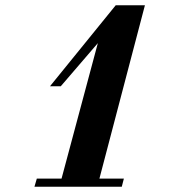

<svg xmlns="http://www.w3.org/2000/svg" viewBox="-20 -710 693 730"><path d="M531 -690 358 -31H451L443 0H111L120 -31H214L352 -546L211 -382H170L420 -690Z"/></svg>

Font: GFS Didot
Style: Bold Italic
Weight: 700
Italic angle: -12°
Designer: Designed by Takis Katsoulidis and George D. Matthiopoulos.
Foundry: Designed by Takis Katsoulidis and George D. Matthiopoulos.
Version: Version 1.0